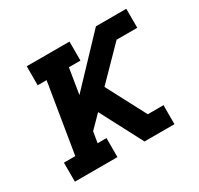

<svg xmlns="http://www.w3.org/2000/svg" viewBox="-117 -662 834 805"><g transform="rotate(-30 300.0 -260.0)"><path d="M31 0V-92H86L141 -428H98V-520H305V-428H249L229 -305L433 -520H580V-428H480L337 -282L437 -92H513V0H368L261 -204L203 -145L194 -92H237V0Z"/></g></svg>

Font: Iosevka Etoile SmBdObl
Style: Regular
Weight: 600
Italic angle: -9°
Designer: Belleve Invis
Foundry: Belleve Invis
Version: Version 15.5.2; ttfautohint (v1.8.4)